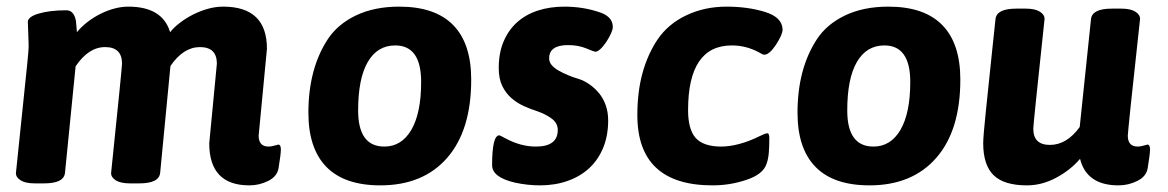

<svg xmlns="http://www.w3.org/2000/svg" viewBox="-20 -551 3521 579"><path d="M64 -484Q63 -500 96.5 -510Q130 -520 180 -520Q203 -520 209 -488L212 -454Q225 -470 243 -484Q261 -498 281.5 -508.5Q302 -519 324 -525Q346 -531 367 -531Q470 -531 493 -454Q505 -469 523.5 -483Q542 -497 563 -507.5Q584 -518 607 -524.5Q630 -531 653 -531Q785 -531 785 -404L760 -142Q760 -109 790 -109Q798 -109 808 -112Q818 -115 819 -115Q827 -115 827 -100.5Q827 -86 820 -44Q816 -19 789 -5.5Q762 8 732 8Q611 8 611 -119L634 -359Q634 -409 583 -409Q533 -409 494 -352L463 -30Q460 2 400 2H372Q344 2 329.5 -7Q315 -16 315 -29Q348 -348 348 -359Q348 -409 297 -409Q247 -409 208 -351L176 -30Q173 2 113 2H85Q57 2 42.5 -7Q28 -16 28 -29L62 -357Q64 -377 65.5 -394.5Q67 -412 66 -428Z M910 -211Q910 -343 968 -432Q998 -478 1053.5 -504.5Q1109 -531 1184 -531Q1292 -531 1346.5 -475.5Q1401 -420 1401 -311Q1401 -158 1328.5 -75Q1256 8 1127 8Q1019 8 964.5 -47.5Q910 -103 910 -211ZM1139 -109Q1191 -109 1220.5 -159.5Q1250 -210 1250 -304Q1250 -414 1172 -414Q1118 -414 1089 -364Q1060 -314 1060 -218Q1060 -109 1139 -109Z M1693 -415Q1636 -415 1636 -375Q1636 -364 1643.5 -355Q1651 -346 1664 -338.5Q1677 -331 1692.5 -324.5Q1708 -318 1725 -313Q1741 -308 1757 -297Q1773 -286 1786 -270.5Q1799 -255 1806.5 -234Q1814 -213 1814 -188Q1814 -142 1799 -105.5Q1784 -69 1757 -44Q1730 -19 1692 -5.5Q1654 8 1608 8Q1572 8 1534 0Q1464 -16 1464 -53Q1464 -143 1486 -143Q1487 -143 1504 -134Q1550 -109 1596 -109Q1662 -109 1662 -159Q1662 -180 1643.5 -193.5Q1625 -207 1599 -216Q1580 -222 1560 -231Q1540 -240 1523 -254.5Q1506 -269 1495 -291Q1484 -313 1484 -346Q1484 -391 1498.5 -425.5Q1513 -460 1539 -483.5Q1565 -507 1601.5 -519Q1638 -531 1682 -531Q1735 -531 1782 -516Q1828 -503 1828 -470Q1828 -455 1808 -424Q1788 -395 1775 -395Q1772 -395 1748 -405Q1724 -415 1693 -415Z M2300 -135Q2300 -110 2298.5 -91Q2297 -72 2292 -58Q2282 -25 2229 -8Q2181 8 2129 8Q1902 8 1902 -204Q1902 -274 1917.5 -330.5Q1933 -387 1963 -432Q1995 -479 2050 -505Q2105 -531 2171 -531Q2203 -531 2232 -527Q2261 -523 2287 -515Q2339 -499 2340 -462Q2340 -447 2320 -416Q2300 -386 2285 -386Q2280 -386 2269 -393Q2230 -414 2187 -414Q2055 -414 2055 -219Q2055 -162 2077 -136Q2089 -122 2109 -115.5Q2129 -109 2154.5 -109Q2180 -109 2210 -117Q2240 -125 2272 -141Q2288 -149 2294 -149Q2300 -149 2300 -135Z M2385 -211Q2385 -343 2443 -432Q2473 -478 2528.5 -504.5Q2584 -531 2659 -531Q2767 -531 2821.5 -475.5Q2876 -420 2876 -311Q2876 -158 2803.5 -75Q2731 8 2602 8Q2494 8 2439.5 -47.5Q2385 -103 2385 -211ZM2614 -109Q2666 -109 2695.5 -159.5Q2725 -210 2725 -304Q2725 -414 2647 -414Q2593 -414 2564 -364Q2535 -314 2535 -218Q2535 -109 2614 -109Z M3353 8Q3257 8 3237 -72Q3208 -38 3165 -15Q3122 8 3077 8Q3008 8 2976.5 -22.5Q2945 -53 2945 -119Q2945 -139 2952.5 -211Q2960 -283 2973 -408L2982 -493Q2985 -525 3045 -525H3073Q3101 -525 3115.5 -516Q3130 -507 3130 -494Q3113 -334 3104.5 -252Q3096 -170 3096 -163Q3096 -114 3146 -114Q3197 -114 3236 -168L3270 -493Q3273 -525 3333 -525H3361Q3389 -525 3403.5 -516Q3418 -507 3418 -494Q3399 -322 3390 -234.5Q3381 -147 3381 -142Q3381 -109 3411 -109Q3419 -109 3429 -112Q3439 -115 3440 -115Q3448 -115 3448 -100.5Q3448 -86 3441 -44Q3437 -19 3410 -5.5Q3383 8 3353 8Z"/></svg>

Font: AsCom
Style: Bold Italic
Weight: 700
Italic angle: -48°
Designer: AsCom
Foundry: AsCom
Version: Version 1.001